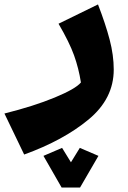

<svg xmlns="http://www.w3.org/2000/svg" viewBox="-100 -426 578 866"><path d="M-80 86Q52 53 146.5 14Q241 -25 265 -54Q255 -118 234 -176.5Q213 -235 164 -319L342 -406Q376 -318 394.5 -247.5Q413 -177 413 -112Q413 19 299.5 113Q186 207 9 271ZM220 306 260 241 344 277 261 420H178L96 277L180 241Z"/></svg>

Font: FiraGO Heavy
Style: Italic
Weight: 900
Italic angle: -8°
Designer: bBox Type GmbH
Foundry: bBox Type GmbH
Version: Version 1.001